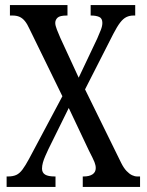

<svg xmlns="http://www.w3.org/2000/svg" viewBox="-20 -734 577 754"><path d="M6 0V-41H11Q31 -41 44 -47Q57 -53 68.5 -68.5Q80 -84 94 -110L225 -356L96 -620Q87 -640 77.5 -651.5Q68 -663 56.5 -668Q45 -673 29 -673H19V-714H245V-673H242Q215 -673 206 -664.5Q197 -656 197 -644Q197 -634 203.5 -617.5Q210 -601 217 -585L289 -429L362 -583Q370 -601 376 -616.5Q382 -632 382 -644Q382 -662 369.5 -667.5Q357 -673 338 -673H336V-714H511V-673H504Q489 -673 476.5 -667Q464 -661 452 -645.5Q440 -630 425 -601L314 -383L456 -94Q466 -74 477 -62.5Q488 -51 498.5 -46Q509 -41 519 -41H530V0H305V-41H308Q331 -41 343.5 -49.5Q356 -58 356 -74Q356 -85 351 -97.5Q346 -110 329 -143L250 -310L170 -148Q164 -135 158 -121.5Q152 -108 148.5 -95.5Q145 -83 145 -72Q145 -56 157 -48.5Q169 -41 195 -41H198V0Z"/></svg>

Font: Noto Serif ExtraCondensed
Style: Regular
Weight: 400
Width: 2
Designer: Monotype Design Team
Foundry: Monotype Imaging Inc.
Version: Version 2.013